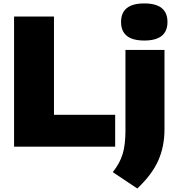

<svg xmlns="http://www.w3.org/2000/svg" viewBox="-20 -834 1009 1092"><path d="M60 0V-740H287V-181H635V0ZM621.5 145Q662 94 677.8 41.2Q693.5 -11.5 693.5 -90V-550H915.5V-98Q915.5 -1 880.2 78.8Q845 158.5 761 238ZM668.5 -709Q668.5 -814.5 800.5 -814.5Q932.5 -814.5 932.5 -709Q932.5 -603.5 800.5 -603.5Q668.5 -603.5 668.5 -709Z"/></svg>

Font: Encode Sans Semi Expanded Black
Style: Regular
Weight: 900
Width: 6
Designer: Multiple Designers
Foundry: Impallari Type
Version: Version 2.000